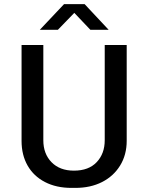

<svg xmlns="http://www.w3.org/2000/svg" viewBox="-20 -905 722 935"><path d="M328 10Q254 10 199 -18.5Q144 -47 114.5 -98.5Q85 -150 85 -219V-686H191V-222Q191 -156 231 -115Q271 -74 340 -74Q412 -74 451 -115.5Q490 -157 490 -222V-686H597V-219Q597 -151 565 -99Q533 -47 477 -18.5Q421 10 347 10ZM174 -760 292 -885H392L509 -760H420L326 -859H358L262 -760Z"/></svg>

Font: Chivo Medium
Style: Regular
Weight: 400
Version: Version 2.002